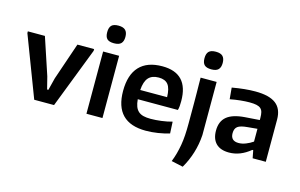

<svg xmlns="http://www.w3.org/2000/svg" viewBox="-115 -1086 2515 1609"><g transform="rotate(15 1142.0 -281.5)"><path d="M13 -525V-540H161L268 -218L295 -111H306L333 -218L443 -540H588V-525L385 0H213Z M735 -630Q693 -630 675 -648Q657 -666 657 -706Q657 -746 675 -764.5Q693 -783 735 -783Q777 -783 796 -764Q815 -745 815 -706Q815 -668 796.5 -649Q778 -630 735 -630ZM666 -540H805V0H666Z M1182 9Q913 9 913 -265Q913 -405 980.5 -477Q1048 -549 1179 -549Q1406 -549 1406 -308Q1406 -284 1404.5 -265Q1403 -246 1398 -229H1050Q1053 -192 1062.5 -167Q1072 -142 1089.5 -126.5Q1107 -111 1133 -104.5Q1159 -98 1196 -98Q1238 -98 1288.5 -104.5Q1339 -111 1381 -123L1386 -22Q1341 -8 1287 0.5Q1233 9 1182 9ZM1174 -450Q1115 -450 1085 -416.5Q1055 -383 1050 -309H1283Q1281 -385 1255.5 -417.5Q1230 -450 1174 -450Z M1580 -630Q1538 -630 1519.5 -648Q1501 -666 1501 -706Q1501 -746 1519.5 -764.5Q1538 -783 1580 -783Q1622 -783 1640.5 -764Q1659 -745 1659 -706Q1659 -668 1640.5 -649Q1622 -630 1580 -630ZM1459 198Q1474 160 1484 123Q1494 86 1501 46Q1508 6 1511 -40.5Q1514 -87 1514 -144Q1514 -151 1514 -177.5Q1514 -204 1514 -241Q1514 -278 1514 -321Q1514 -364 1513.5 -405.5Q1513 -447 1512.5 -482.5Q1512 -518 1512 -540H1651V-79Q1646 2 1622.5 78Q1599 154 1560 220Z M1903 5Q1828 5 1789.5 -34Q1751 -73 1751 -145Q1751 -225 1800.5 -266.5Q1850 -308 1956 -316L2083 -325V-343Q2083 -373 2078 -392.5Q2073 -412 2059.5 -424Q2046 -436 2022.5 -441Q1999 -446 1962 -446Q1927 -446 1883 -441.5Q1839 -437 1794 -428L1785 -527Q1897 -547 1986 -547Q2107 -547 2164.5 -503Q2222 -459 2222 -366V0H2108L2095 -67H2087Q2000 5 1903 5ZM1960 -93Q1990 -93 2023 -106Q2056 -119 2083 -138V-249L1998 -241Q1938 -236 1914.5 -218Q1891 -200 1891 -160Q1891 -93 1960 -93Z"/></g></svg>

Font: Encode Sans Normal
Style: SemiBold
Weight: 600
Designer: Pablo Impallari, Andres Torresi
Foundry: Pablo Impallari, Andres Torresi
Version: Version 1.000; ttfautohint (v1.00) -l 8 -r 50 -G 200 -x 14 -